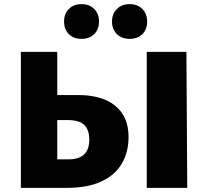

<svg xmlns="http://www.w3.org/2000/svg" viewBox="-20 -909 1013 929"><path d="M81 0V-658H257V-138H314Q361 -138 386.5 -161.5Q412 -185 412 -233Q412 -281 387.5 -304.5Q363 -328 307 -328H236V-449H349Q471 -451 536.5 -398Q602 -345 602 -247Q602 -173 569.5 -117.5Q537 -62 470.5 -31Q404 0 303 0ZM690 0V-658H882L886 0ZM374 -721Q336 -721 313 -744Q290 -767 290 -805Q290 -842 313 -865.5Q336 -889 374 -889Q413 -889 436 -865.5Q459 -842 459 -805Q459 -767 436 -744Q413 -721 374 -721ZM607 -721Q569 -721 545.5 -744Q522 -767 522 -805Q522 -842 545.5 -865.5Q569 -889 607 -889Q646 -889 669 -865.5Q692 -842 692 -805Q692 -767 669 -744Q646 -721 607 -721Z"/></svg>

Font: Ysabeau Office Black
Style: Regular
Weight: 900
Designer: Christian Thalmann (Catharsis Fonts)
Version: Version 2.001;gftools[0.9.30]; featfreeze: tnum,lnum,ss02